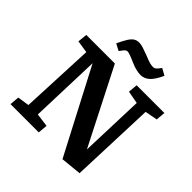

<svg xmlns="http://www.w3.org/2000/svg" viewBox="-235 -1107 1311 1311"><g transform="rotate(45 420.0 -452.0)"><path d="M635 -150 651 -615 559 -632 565 -700H833L827 -632L737 -615L714 0L564 15L246 -594L229 -82L326 -69L320 0H47L53 -69L138 -82L162 -617L72 -631L79 -700H355ZM534 -768Q492 -768 438 -792Q375 -820 359 -820Q348 -820 340 -812.5Q332 -805 313 -778L264 -804Q285 -849 301 -874Q317 -899 333.5 -909Q350 -919 371 -919Q389 -919 409.5 -912.5Q430 -906 473 -890Q504 -877 522 -872Q540 -867 554 -867Q568 -867 578 -875Q588 -883 605 -907L654 -880Q625 -817 596.5 -792.5Q568 -768 534 -768Z"/></g></svg>

Font: Literata 7pt
Style: Bold Italic
Weight: 700
Italic angle: -2°
Designer: Latin by Veronika Burian and Jose Scaglione. Greek by Irene Vlachou. Cyrillic by Vera Evstafieva
Foundry: TypeTogether
Version: Version 3.002